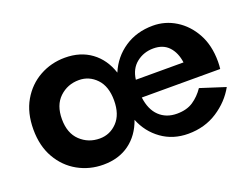

<svg xmlns="http://www.w3.org/2000/svg" viewBox="-81 -635 1061 810"><g transform="rotate(-20 450.0 -230.0)"><path d="M35 -230Q35 -305 66 -358.5Q97 -412 149 -441Q201 -470 263 -470Q332 -470 380.5 -434.5Q429 -399 450 -335Q476 -397 530.5 -433.5Q585 -470 658 -470Q713 -470 760 -441Q807 -412 836 -359.5Q865 -307 865 -234Q865 -228 864.5 -217.5Q864 -207 863 -201H511Q518 -145 549 -115.5Q580 -86 628 -86Q672 -86 701 -105.5Q730 -125 751 -156L863 -120Q832 -64 775 -27Q718 10 644 10Q576 10 525 -26.5Q474 -63 450 -123Q428 -60 380 -25Q332 10 263 10Q201 10 149 -19Q97 -48 66 -102Q35 -156 35 -230ZM627 -379Q584 -379 551.5 -353.5Q519 -328 513 -280H727Q721 -325 696 -352Q671 -379 627 -379ZM163 -230Q163 -167 199 -133Q235 -99 286 -99Q332 -99 364.5 -133Q397 -167 397 -230Q397 -293 364.5 -327Q332 -361 286 -361Q235 -361 199 -327Q163 -293 163 -230Z"/></g></svg>

Font: Jost* Semi
Style: Regular
Weight: 600
Version: Version 3.7